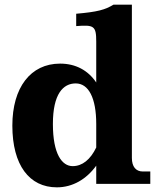

<svg xmlns="http://www.w3.org/2000/svg" viewBox="-20 -789 677 824"><path d="M393 -257V-156C368 -104 333 -76 292 -76C246 -76 207 -128 207 -257C207 -386 251 -431 305 -431C360 -431 393 -369 393 -257ZM33 -250C33 -80 106 15 224 15C292 15 351 -20 393 -78V0H625V-53H593C563 -53 546 -74 546 -111V-769H467C431 -747 399 -738 307 -730V-677C383 -683 393 -678 393 -611V-435C358 -487 305 -516 238 -516C111 -516 33 -413 33 -250Z"/></svg>

Font: LT Superior Serif ExtraBold
Style: Regular
Weight: 800
Designer: Daniel Lyons
Foundry: LyonsType
Version: Version 2.120;FEAKit 1.0